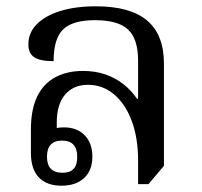

<svg xmlns="http://www.w3.org/2000/svg" viewBox="-20 -580 640 609"><path d="M175 9Q128 9 103 -17.5Q78 -44 78 -95V-168Q78 -233 98 -274Q118 -315 155.5 -335Q193 -355 243 -355Q282 -355 314 -344Q346 -333 371.5 -313Q397 -293 415 -266L418 -267V-388Q418 -456 386.5 -486Q355 -516 281 -516Q210 -516 180 -486.5Q150 -457 150 -386Q107 -386 88.5 -398.5Q70 -411 70 -439Q70 -476 96.5 -503Q123 -530 171 -545Q219 -560 284 -560Q393 -560 446.5 -515Q500 -470 500 -378V-54L451 4H418V-71Q418 -142 398 -196Q378 -250 342 -280.5Q306 -311 259 -311Q213 -311 186.5 -280Q160 -249 160 -191V-174Q164 -175 170 -175.5Q176 -176 183 -176Q224 -176 248.5 -151Q273 -126 273 -83Q273 -40 247 -15.5Q221 9 175 9ZM178 -32Q202 -32 213.5 -44.5Q225 -57 225 -82Q225 -134 177 -134Q129 -134 129 -83Q129 -32 178 -32Z"/></svg>

Font: Noto Serif Thai
Style: Regular
Weight: 400
Designer: Monotype Design Team
Foundry: Monotype Imaging Inc.
Version: Version 2.001